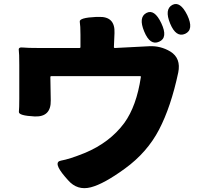

<svg xmlns="http://www.w3.org/2000/svg" viewBox="-20 -888 1040 976"><path d="M442 64Q373 82 326 28L311 11Q247 -64 290 -71.5Q333 -79 410 -110Q538 -163 612 -263Q674 -349 696 -496Q697 -501 692 -501H241Q236 -501 236 -496L238 -378Q240 -293 157 -296Q74 -300 76 -319.5Q78 -339 78 -386V-558Q78 -618 75.5 -633.5Q73 -649 96 -646.5Q119 -644 180 -644H384Q389 -644 389 -649V-711Q389 -757 385.5 -777.5Q382 -798 469 -802H480Q566 -806 562 -720L559 -649Q559 -644 564 -644L738 -653Q796 -656 846 -626Q901 -592 886 -519Q849 -345 788.5 -229Q728 -113 615 -31Q508 47 442 64ZM789 -676Q743 -655 713 -728Q683 -800 724 -822Q765 -844 800 -770Q835 -696 789 -676ZM921 -716Q875 -696 845 -768Q815 -841 856 -863Q896 -884 932 -811Q967 -737 921 -716Z"/></svg>

Font: Resource Han Rounded TW Heavy
Style: Regular
Weight: 900
Designer: Cyano Hao (round all glyphs); Ryoko NISHIZUKA 西塚涼子 (kana, bopomofo & ideographs); Paul D. Hunt (Latin, Greek & Cyrillic)
Foundry: Cyano Hao
Version: 0.990